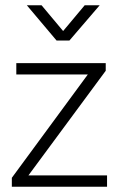

<svg xmlns="http://www.w3.org/2000/svg" viewBox="-20 -710 451 730"><path d="M382 -441 88 -43H387V0H25V-34L314 -427H42V-470H382ZM82 -690H138L220 -592L302 -690H359L244 -556H195Z"/></svg>

Font: Mukta Malar ExtraLight
Style: Regular
Weight: 275
Designer: Aadarsh Rajan, Girish Dalvi, Yashodeep Gholap
Foundry: Ek Type
Version: Version 2.538;PS 1.000;hotconv 16.6.51;makeotf.lib2.5.65220;